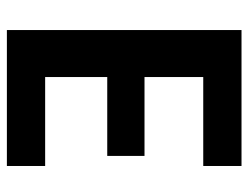

<svg xmlns="http://www.w3.org/2000/svg" viewBox="-104 -636 739 572"><g transform="rotate(90 266.0 -349.5)"><path d="M474 -699V-585H209V-410H444V-299H209V-114H474V0H69V-699Z"/></g></svg>

Font: SVN-Poppins SemiBold
Style: Regular
Weight: 600
Designer: Ninad Kale (Devanagari), Jonny Pinhorn (Latin)
Foundry: Indian Type Foundry
Version: Version 3.002 2017